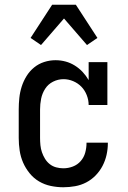

<svg xmlns="http://www.w3.org/2000/svg" viewBox="-20 -782 540 810"><path d="M247 8Q221 8 194.5 2.5Q168 -3 145 -16.5Q122 -30 105 -51Q88 -72 77.5 -96Q67 -120 63 -146.5Q59 -173 59 -200V-320Q59 -344 61.5 -368.5Q64 -393 71.5 -416.5Q79 -440 92 -461Q105 -482 124 -497.5Q143 -513 166.5 -520.5Q190 -528 214 -528Q236 -528 256.5 -522.5Q277 -517 295.5 -505.5Q314 -494 328.5 -478.5Q343 -463 354 -444V-520H433V-339H354Q354 -360 346 -380.5Q338 -401 323.5 -416Q309 -431 289 -439.5Q269 -448 248 -448Q225 -448 204 -437.5Q183 -427 170.5 -407.5Q158 -388 153.5 -365.5Q149 -343 149 -320V-200Q149 -185 150.5 -169.5Q152 -154 157 -139.5Q162 -125 170 -112Q178 -99 190 -89.5Q202 -80 217 -76Q232 -72 247 -72Q268 -72 287.5 -79.5Q307 -87 320.5 -102.5Q334 -118 339.5 -138Q345 -158 345 -179V-180H435V-178Q435 -153 429.5 -128.5Q424 -104 412.5 -82Q401 -60 383.5 -42Q366 -24 344 -12.5Q322 -1 297 3.5Q272 8 247 8ZM153 -592 109 -622 200 -762H300L391 -622L347 -592L250 -704Z"/></svg>

Font: Iosevka Curly Slab Medium
Style: Regular
Weight: 500
Monospace: yes
Designer: Belleve Invis
Foundry: Belleve Invis
Version: Version 22.1.2; ttfautohint (v1.8.4)